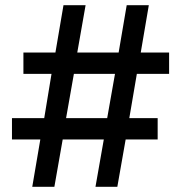

<svg xmlns="http://www.w3.org/2000/svg" viewBox="-20 -718 696 738"><path d="M379 -182H221L189 0H104L135 -182H26V-264H150L178 -434H70V-516H193L224 -698H309L277 -516H436L467 -698H552L521 -516H630V-434H506L477 -264H586V-182H463L431 0H347ZM392 -264 422 -434H264L234 -264Z"/></svg>

Font: IBM Plex Sans Thai SemiBold
Style: Regular
Weight: 600
Designer: Mike Abbink, Paul van der Laan, Pieter van Rosmalen, Ben Mitchell, Mark Frömberg
Foundry: Bold Monday
Version: Version 1.1